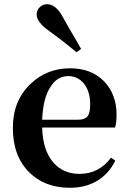

<svg xmlns="http://www.w3.org/2000/svg" viewBox="-20 -875 613 911"><path d="M312 16C411 16 487 -30 527 -113L507 -127C469 -76 419 -50 357 -50C306 -50 265 -68 234 -103C200 -141 182 -197 180 -270H526C531 -286 533 -307 533 -332C533 -396 513 -448 474 -489C434 -530 380 -551 313 -551C239 -551 176 -526 125 -477C69 -424 41 -354 41 -268C41 -179 67 -109 118 -58C167 -9 231 16 312 16ZM180 -307C183 -376 196 -429 221 -465C242 -498 270 -514 304 -514C365 -514 408 -461 408 -381C408 -354 404 -336 397 -325C388 -313 373 -307 351 -307ZM365 -643C360 -650 354 -662 345 -678C318 -723 295 -763 277 -796C256 -835 231 -855 203 -855C190 -855 179 -851 170 -842C159 -833 154 -820 154 -805C154 -782 174 -756 213 -728C256 -697 299 -664 343 -627Z"/></svg>

Font: AllPunType Bold
Style: Regular
Weight: 700
Version: 1.0